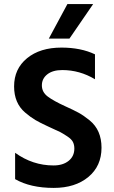

<svg xmlns="http://www.w3.org/2000/svg" viewBox="-20 -912 558 940"><path d="M477 -189Q477 -99 412.5 -45.5Q348 8 243 8Q129 8 54 -35V-164Q140 -102 242 -102Q288 -102 316 -124.5Q344 -147 344 -185Q344 -203 337 -217Q330 -231 308.5 -245Q287 -259 275.5 -265Q264 -271 228 -287Q218 -292 213 -294Q176 -311 153 -324.5Q130 -338 103 -361Q76 -384 62.5 -416Q49 -448 49 -489Q49 -575 112.5 -627Q176 -679 281 -679Q376 -679 445 -646V-524Q370 -569 285 -569Q238 -569 211.5 -548Q185 -527 185 -494Q185 -461 213.5 -439.5Q242 -418 299 -392Q339 -374 364 -360.5Q389 -347 418.5 -323Q448 -299 462.5 -265.5Q477 -232 477 -189ZM320 -723H219L310 -892H436Z"/></svg>

Font: Hind Vadodara SemiBold
Style: Regular
Weight: 600
Designer: Hitesh Malaviya
Foundry: Indian Type Foundry
Version: Version 1.001;PS 1.0;hotconv 1.0.86;makeotf.lib2.5.63406; tt